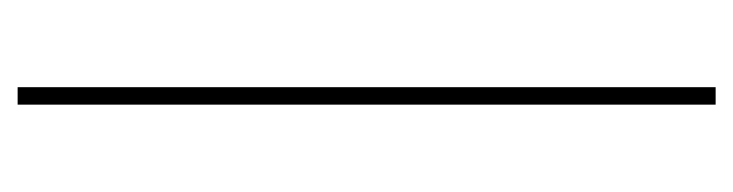

<svg xmlns="http://www.w3.org/2000/svg" viewBox="-330 -510 840 220"><g transform="rotate(-90 90.0 -400.0)"><path d="M80.1 0V-799.8H100.1V0Z"/></g></svg>

Font: Cooper Hewitt
Style: Thin
Weight: 701
Designer: Village Type and Design LLC
Foundry: Cooper Hewitt Smithsonian Design Museum
Version: 1.000